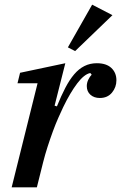

<svg xmlns="http://www.w3.org/2000/svg" viewBox="-20 -803 519 823"><path d="M141 -446H55L66 -491L260 -532L214 -350L224 -347Q242 -392 260 -426.5Q278 -461 298 -484.5Q318 -508 342 -520Q366 -532 395 -532Q436 -532 457.5 -511.5Q479 -491 479 -459Q479 -429 460 -406Q441 -383 408 -383Q383 -383 367.5 -397Q352 -411 352 -434Q352 -448 358.5 -461.5Q365 -475 373 -483L367 -490Q341 -485 311 -445.5Q281 -406 251 -344Q242 -325 230 -298Q218 -271 206.5 -239.5Q195 -208 184 -174Q173 -140 165 -108L138 0H30ZM271 -600 375 -783 462 -738 302 -584Z"/></svg>

Font: IBM Plex Serif Medium
Style: Italic
Weight: 500
Italic angle: -14°
Designer: Mike Abbink, Paul van der Laan, Pieter van Rosmalen
Foundry: Bold Monday
Version: Version 2.5